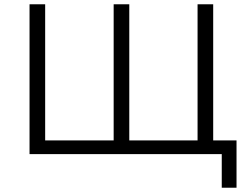

<svg xmlns="http://www.w3.org/2000/svg" viewBox="-20 -720 1157 897"><path d="M976 -64H1085V157H1016V0H118V-700H191V-64H511V-700H584V-64H903V-700H976Z"/></svg>

Font: Montserrat Alternates
Style: Regular
Weight: 400
Designer: Julieta Ulanovsky
Foundry: Julieta Ulanovsky
Version: Version 7.200;PS 007.200;hotconv 1.0.88;makeotf.lib2.5.64775